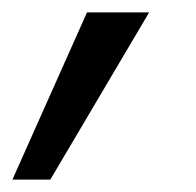

<svg xmlns="http://www.w3.org/2000/svg" viewBox="-98 -146 316 309"><path d="M42 -126H142L-17 143H-78Z"/></svg>

Font: SVN-Poppins
Style: Italic
Weight: 400
Italic angle: -10°
Designer: Ninad Kale (Devanagari), Jonny Pinhorn (Latin)
Foundry: Indian Type Foundry
Version: Version 3.002 2017; ttfautohint (v1.8.3)